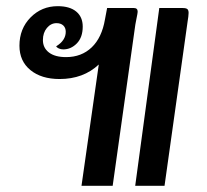

<svg xmlns="http://www.w3.org/2000/svg" viewBox="-20 -602 672 622"><path d="M426 -564Q426 -560 422 -541Q418 -522 416 -505L345 0H244L300 -393Q250 -346 173 -346Q114 -346 78.5 -375Q43 -404 43 -454Q43 -509 79 -545.5Q115 -582 167 -582Q206 -582 227 -564.5Q248 -547 248 -516Q248 -481 229 -461.5Q210 -442 185 -442Q177 -442 170.5 -445Q164 -448 162 -452Q193 -471 193 -499Q193 -512 185 -519.5Q177 -527 163 -527Q145 -527 132 -511.5Q119 -496 119 -472Q119 -447 138.5 -432Q158 -417 194 -417Q244 -417 277 -448.5Q310 -480 320 -539L327 -576H414Q426 -576 426 -564ZM591 -560Q591 -554 590 -547.5Q589 -541 588 -534L513 0H418L496 -576H572Q583 -576 587 -572.5Q591 -569 591 -560Z"/></svg>

Font: Krub SemiBold
Style: Italic
Weight: 600
Italic angle: -8°
Designer: Ekaluck Peanpanawate
Foundry: Cadson Demak Co.,Ltd.
Version: Version 1.000; ttfautohint (v1.6)